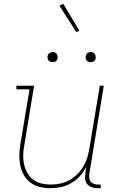

<svg xmlns="http://www.w3.org/2000/svg" viewBox="-20 -980 640 1008"><path d="M245 8Q216 8 189 1.5Q162 -5 140.5 -21Q119 -37 105.5 -60.5Q92 -84 86.5 -111Q81 -138 81.5 -166.5Q82 -195 87 -223L135 -511H66V-530H159L108 -220Q103 -195 102 -169Q101 -143 106 -119Q111 -95 122.5 -74Q134 -53 153 -38Q172 -23 196.5 -17Q221 -11 246 -11Q270 -11 295 -16Q320 -21 342.5 -33Q365 -45 384 -63.5Q403 -82 416.5 -104.5Q430 -127 437.5 -150.5Q445 -174 449 -199L504 -530H525L449 -68Q447 -57 448.5 -45.5Q450 -34 456.5 -26Q463 -18 474 -14.5Q485 -11 496 -11H509V8H493Q478 8 463.5 3.5Q449 -1 439.5 -11.5Q430 -22 427.5 -37.5Q425 -53 428 -68L433 -104Q420 -78 399.5 -55.5Q379 -33 353.5 -18.5Q328 -4 300 2Q272 8 245 8ZM456 -654Q450 -654 444 -656Q438 -658 434.5 -663Q431 -668 430 -674Q429 -680 430 -686Q431 -691 433.5 -695Q436 -699 439.5 -701.5Q443 -704 447.5 -705.5Q452 -707 456 -707Q463 -707 468.5 -704.5Q474 -702 477.5 -697Q481 -692 482 -686Q483 -680 482 -674Q482 -669 479.5 -665Q477 -661 473 -658.5Q469 -656 465 -655Q461 -654 456 -654ZM256 -654Q250 -654 244 -656Q238 -658 234.5 -663Q231 -668 230 -674Q229 -680 230 -686Q231 -691 233.5 -695Q236 -699 239.5 -701.5Q243 -704 247.5 -705.5Q252 -707 256 -707Q263 -707 268.5 -704.5Q274 -702 277.5 -697Q281 -692 282 -686Q283 -680 282 -674Q282 -669 279.5 -665Q277 -661 273 -658.5Q269 -656 265 -655Q261 -654 256 -654ZM381 -811 292 -950 312 -960 397 -819Z"/></svg>

Font: Iosevka Curly Slab ThEx
Style: Italic
Weight: 100
Width: 7
Italic angle: -9°
Monospace: yes
Designer: Belleve Invis
Foundry: Belleve Invis
Version: Version 11.1.0; ttfautohint (v1.8.3)